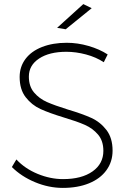

<svg xmlns="http://www.w3.org/2000/svg" viewBox="-20 -914 638 938"><path d="M304 -661Q221 -661 171 -628Q121 -595 121 -540Q121 -492 146.5 -462Q172 -432 209.5 -415.5Q247 -399 311 -379Q382 -358 426 -338Q470 -318 500 -279Q530 -240 530 -178Q530 -124 500 -82.5Q470 -41 415 -18.5Q360 4 287 4Q218 4 151 -24Q84 -52 38 -98L60 -135Q102 -90 164 -64.5Q226 -39 288 -39Q379 -39 432 -76.5Q485 -114 485 -177Q485 -226 459 -256.5Q433 -287 394.5 -304Q356 -321 292 -340Q220 -362 177.5 -381.5Q135 -401 105.5 -439Q76 -477 76 -538Q76 -588 104.5 -626Q133 -664 185.5 -684.5Q238 -705 306 -705Q359 -705 412.5 -689.5Q466 -674 506 -648L487 -610Q449 -635 400 -648Q351 -661 304 -661ZM387 -894 428 -874 301 -771 259 -778Z"/></svg>

Font: Argentum Sans ExtraLight
Style: Regular
Weight: 275
Designer: Julieta Ulanovsky (Modified by Cristiano Sobral)
Foundry: Julieta Ulanovsky
Version: Version 1.000; ttfautohint (v1.5.65-e2d9)